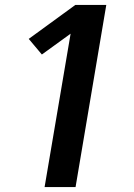

<svg xmlns="http://www.w3.org/2000/svg" viewBox="-20 -755 540 775"><path d="M160 0 265 -619 149 -535 96 -598 284 -735H409L285 0Z"/></svg>

Font: iosevka_custom_sans_ss08 XBd
Style: Italic
Weight: 800
Italic angle: -10°
Designer: Belleve Invis
Foundry: Belleve Invis
Version: Version 10.3.0; ttfautohint (v1.8.3)